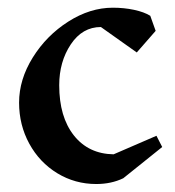

<svg xmlns="http://www.w3.org/2000/svg" viewBox="-20 -458 444 486"><path d="M28.3 -198.2Q28.3 -256.8 63 -312.5Q97.7 -368.2 152.8 -403.3Q208 -438.5 265.6 -438.5Q293.9 -438.5 319.3 -433.1Q344.7 -427.7 360.4 -418L374 -379.9L326.2 -325.2L235.4 -389.6Q188.5 -389.6 159.2 -345.7Q129.9 -301.8 129.9 -242.2Q129.9 -162.1 167 -115.2Q204.1 -68.4 267.6 -67.4L376 -114.3L390.6 -85.9L292 -6.8Q261.7 7.8 223.6 7.8Q169.9 7.8 125 -19.5Q80.1 -46.9 54.2 -94.2Q28.3 -141.6 28.3 -198.2Z"/></svg>

Font: Comprehension Dark
Style: Regular
Weight: 700
Designer: Alfredo Marco Pradil
Foundry: Alfredo Marco Pradil
Version: 1.0